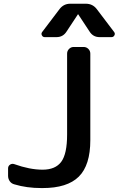

<svg xmlns="http://www.w3.org/2000/svg" viewBox="-20 -1001 624 1010"><path d="M55.7 -31.2Q40 -35.2 31.2 -47.9Q22.5 -60.5 22.5 -76.2V-115.2Q22.5 -127.9 32.7 -134.8Q43 -141.6 54.7 -137.7Q136.7 -108.4 204.1 -108.4Q271.5 -108.4 302.2 -149.9Q333 -191.4 333 -293V-718.8Q333 -733.4 343.3 -743.7Q353.5 -753.9 367.2 -753.9H419.9Q434.6 -753.9 444.8 -743.7Q455.1 -733.4 455.1 -718.8V-263.7Q455.1 -131.8 394.5 -71.8Q334 -11.7 204.1 -11.7Q201.2 -11.7 198.2 -11.7Q120.1 -11.7 55.7 -31.2ZM392.6 -923.8Q392.6 -925.8 390.6 -925.8Q388.7 -925.8 388.7 -923.8L330.1 -835Q311.5 -805.7 277.3 -805.7H214.8Q205.1 -805.7 200.2 -815.4Q198.2 -819.3 198.2 -823.2Q198.2 -828.1 202.1 -833L293.9 -954.1Q315.4 -981.4 349.6 -981.4H431.6Q466.8 -981.4 488.3 -954.1L580.1 -833Q584 -828.1 584 -823.2Q584 -819.3 582 -815.4Q577.1 -805.7 566.4 -805.7H503.9Q469.7 -805.7 451.2 -835Z"/></svg>

Font: Gen Jyuu GothicL Medium
Style: Regular
Weight: 500
Designer: [Source Han Sans]
Ryoko NISHIZUKA  (kana & ideographs); Paul D. Hunt (Latin, Greek & Cyrillic); Wenlong ZHANG  (bopomofo
Version: Version 1.002.20150607